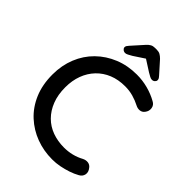

<svg xmlns="http://www.w3.org/2000/svg" viewBox="-255 -1016 1146 1146"><g transform="rotate(45 318.0 -442.5)"><path d="M578 -660Q600 -649 603.5 -626Q607 -603 592 -584Q581 -569 563.5 -567Q546 -565 529 -574Q500 -589 468 -598Q436 -607 400 -607Q343 -607 297.5 -588.5Q252 -570 219 -535.5Q186 -501 168.5 -454Q151 -407 151 -350Q151 -287 170 -238.5Q189 -190 222.5 -156.5Q256 -123 301.5 -106.5Q347 -90 400 -90Q434 -90 466.5 -98Q499 -106 528 -122Q546 -131 563.5 -128.5Q581 -126 592 -111Q609 -90 604.5 -68.5Q600 -47 579 -36Q554 -22 524 -12Q494 -2 463 4Q432 10 400 10Q328 10 264 -14Q200 -38 150 -84Q100 -130 71.5 -197Q43 -264 43 -350Q43 -427 69.5 -492.5Q96 -558 144.5 -605.5Q193 -653 258 -679.5Q323 -706 400 -706Q448 -706 493.5 -694Q539 -682 578 -660ZM387 -822 302 -766Q288 -758 277.5 -752.5Q267 -747 259 -747Q248 -747 240 -754Q232 -761 232 -769Q232 -776 235 -781Q238 -786 245 -794L313 -870Q324 -882 335.5 -888.5Q347 -895 364 -895H379Q396 -895 407.5 -888.5Q419 -882 431 -870L498 -795Q506 -786 508.5 -781Q511 -776 511 -769Q511 -761 503.5 -754Q496 -747 485 -747Q476 -747 466 -752.5Q456 -758 442 -766L356 -821Z"/></g></svg>

Font: Quicksand Light SemiBold
Style: Regular
Weight: 600
Version: Version 3.006